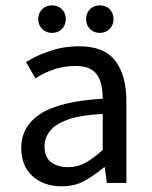

<svg xmlns="http://www.w3.org/2000/svg" viewBox="-20 -668 554 701"><path d="M204.6 12.2Q139.6 12.2 98.6 -25.1Q57.6 -62.5 57.6 -127.9Q57.6 -207 128.2 -252.7Q198.7 -298.3 355 -307.6Q355 -343.8 346.4 -370.6Q337.9 -397.5 316.2 -412.4Q294.4 -427.2 255.4 -427.2Q213.4 -427.2 176 -414.3Q138.7 -401.4 109.4 -381.8L75.2 -441.4Q109.9 -463.9 160.6 -481.4Q211.4 -499 270 -499Q360.4 -499 400.9 -446Q441.4 -393.1 441.4 -297.4V0H370.1L362.3 -57.6H360.4Q325.7 -28.8 289.8 -8.3Q253.9 12.2 204.6 12.2ZM228.5 -57.6Q263.2 -57.6 292.5 -74Q321.8 -90.3 355 -120.6V-252Q273.9 -248 227.5 -231.2Q181.2 -214.4 161.9 -189.2Q142.6 -164.1 142.6 -133.8Q142.6 -93.8 166.7 -75.7Q190.9 -57.6 228.5 -57.6ZM169.9 -547.9Q148.4 -547.9 134 -562.3Q119.6 -576.7 119.6 -598.6Q119.6 -620.1 134 -634.3Q148.4 -648.4 169.9 -648.4Q191.9 -648.4 206.1 -634.3Q220.2 -620.1 220.2 -598.6Q220.2 -576.7 206.1 -562.3Q191.9 -547.9 169.9 -547.9ZM344.2 -547.9Q322.3 -547.9 308.3 -562.3Q294.4 -576.7 294.4 -598.6Q294.4 -620.1 308.3 -634.3Q322.3 -648.4 344.2 -648.4Q366.2 -648.4 380.4 -634.3Q394.5 -620.1 394.5 -598.6Q394.5 -576.7 380.4 -562.3Q366.2 -547.9 344.2 -547.9Z"/></svg>

Font: Varta Medium
Style: Regular
Weight: 500
Designer: Joana Correia, Viktoriya Grabowska, Eben Sorkin
Foundry: Sorkin Type Co.
Version: Version 1.004